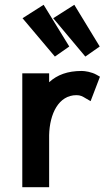

<svg xmlns="http://www.w3.org/2000/svg" viewBox="-20 -781 439 801"><path d="M74 -705 209 -545 269 -587 162 -761ZM202 -705 336 -545 396 -587 290 -761ZM397 -461 383 -469C362 -481 334 -485 321 -485C262 -485 219 -469 185 -438V-475H73V0H185V-217C187 -307 225 -384 299 -384C316 -384 324 -379 339 -370L358 -359Z"/></svg>

Font: Mint Spirit No2
Style: Bold
Weight: 700
Designer: HARENDAL Hirwen
Foundry: Arkandis Digital Foundry.
Version: Version 1.004;FFEdit